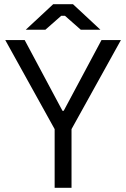

<svg xmlns="http://www.w3.org/2000/svg" viewBox="-20 -890 598 910"><path d="M239 0H319V-278L553 -700H461L282 -365H276L97 -700H5L239 -278ZM102 -749H195L270 -815H288L363 -749H456L326 -870H232Z"/></svg>

Font: Fixel Variable
Style: Regular
Weight: 100
Width: 3
Designer: AlfaBravo + MacPaw
Foundry: Kyrylo Tkachov, Marchela Mozhyna, Serhii Makarenko, Maria Weinstein, Zakhar Kryvoshyya
Version: Version 1.211